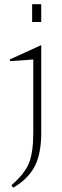

<svg xmlns="http://www.w3.org/2000/svg" viewBox="-20 -636 293 907"><path d="M25.9 -355 174.8 -422.9V-8.8Q174.8 91.8 143.1 151.4Q111.3 210.9 42 251L34.2 238.8Q95.2 186.5 116.2 136Q137.2 85.4 137.2 -8.8V-355L27.8 -347.2ZM131.8 -532.2V-616.2H174.8V-532.2Z"/></svg>

Font: Halibut Cnd Thin
Style: Regular
Weight: 250
Width: 3
Designer: Matteo Maggi
Foundry: Collletttivo
Version: Version 3.080 | FøM Fix